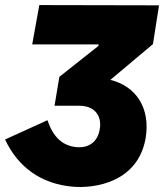

<svg xmlns="http://www.w3.org/2000/svg" viewBox="-22 -721 647 757"><path d="M264 15C351 23 521 -2 552 -175C573 -299 510 -383 413 -406L581 -547L605 -700L133 -701L105 -546H367L366 -540L212 -418L193 -304H292C346 -304 382 -269 371 -210C363 -164 331 -136 278 -141C224 -147 188 -180 165 -247L-2 -171C49 -62 140 4 264 15Z"/></svg>

Font: Fixel Text 20240404 ExtraBold
Style: Italic
Weight: 800
Width: 4
Italic angle: -10°
Designer: AlfaBravo + MacPaw
Foundry: Kyrylo Tkachov, Marchela Mozhyna, Serhii Makarenko, Maria Weinstein, Zakhar Kryvoshyya
Version: Version 1.211;Glyphs 3.2 (3225)